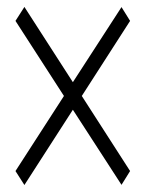

<svg xmlns="http://www.w3.org/2000/svg" viewBox="-20 -608 422 557"><path d="M217.3 -329.6 357.4 -111.8 332.5 -71.8 191.4 -289.6 50.8 -71.3 24.9 -111.8 165.5 -329.6 24.9 -547.4 50.8 -587.9 191.4 -369.6 332.5 -587.4 357.4 -547.4Z"/></svg>

Font: Scarab Serif
Style: Light
Weight: 300
Designer: John Roberts
Foundry: Scarab
Version: 1.0